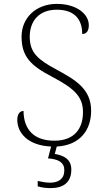

<svg xmlns="http://www.w3.org/2000/svg" viewBox="-20 -744 541 988"><path d="M241 224C303 224 347 197 347 129C347 74 307 56 262 48L272 10C388 4 449 -71 449 -174C449 -288 366 -334 269 -387C178 -436 133 -471 133 -555C133 -635 180 -694 272 -694C358 -694 403 -650 403 -569C425 -569 437 -585 437 -614C437 -674 371 -724 273 -724C164 -724 91 -651 91 -556C91 -453 137 -407 248 -349C362 -289 407 -247 407 -167C407 -79 360 -20 260 -20C156 -20 102 -76 101 -173C80 -173 69 -154 69 -127C69 -59 125 5 243 10L227 71C282 75 311 92 311 132C311 177 281 196 237 196C215 196 198 192 174 187V215C198 222 221 224 241 224Z"/></svg>

Font: Noto Serif Sinhala ExtraLight
Style: Regular
Weight: 200
Designer: Jelle Bosma - Monotype Design Team
Foundry: Monotype Imaging Inc.
Version: Version 2.007